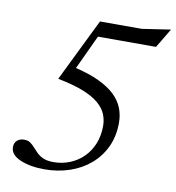

<svg xmlns="http://www.w3.org/2000/svg" viewBox="-79 -760 772 841"><g transform="rotate(10 307.0 -339.5)"><path d="M291 -603 311 -617.5 214.5 -410.5 227 -452.5Q294 -437 339 -415.5Q384 -394 410.8 -367.8Q437.5 -341.5 449 -311.2Q460.5 -281 460.5 -248Q460.5 -188 438.5 -140.5Q416.5 -93 377.2 -59.2Q338 -25.5 285.8 -7.8Q233.5 10 173.5 10Q110 10 65.8 -9Q21.5 -28 21.5 -62Q21.5 -81 33.5 -91.8Q45.5 -102.5 65 -102.5Q81.5 -102.5 92.2 -95Q103 -87.5 112.5 -76.5Q122 -65.5 133.5 -54.2Q145 -43 162.5 -35.5Q180 -28 207.5 -28Q246 -28 280 -41.8Q314 -55.5 339.8 -81Q365.5 -106.5 380 -142.2Q394.5 -178 394.5 -221.5Q394.5 -249 384.2 -273.8Q374 -298.5 348.8 -320.2Q323.5 -342 278.8 -359.8Q234 -377.5 165 -391L301.5 -670H487.5L614 -689L562.5 -603Z"/></g></svg>

Font: Newsreader 16pt
Style: Italic
Weight: 400
Italic angle: -17°
Designer: Hugues Gentile
Foundry: Production Type
Version: Version 1.003